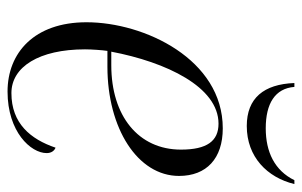

<svg xmlns="http://www.w3.org/2000/svg" viewBox="-162 -608 781 496"><g transform="rotate(90 228.0 -360.5)"><path d="M306 -608C386 -608 439 -661 456 -731H446C421 -680 373 -657 312 -657C248 -657 209 -681 205 -731H195C198 -652 234 -608 306 -608ZM217 10C321 10 376 -50 376 -91C376 -103 370 -111 362 -114C340 -49 299 0 221 0C153 0 108 -72 108 -190C108 -207 110 -235 112 -248H153C312 -248 435 -326 435 -433C435 -504 390 -546 312 -546C134 -546 38 -344 38 -194C38 -59 117 10 217 10ZM149 -258H114C141 -400 205 -535 300 -535C345 -535 367 -505 367 -438C367 -328 280 -258 149 -258Z"/></g></svg>

Font: Noto Serif Display Light
Style: Italic
Weight: 300
Italic angle: -12°
Designer: Monotype Design Team
Foundry: Monotype Imaging Inc.
Version: Version 2.009